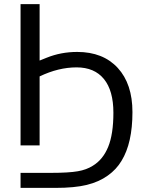

<svg xmlns="http://www.w3.org/2000/svg" viewBox="-20 -708 714 935"><path d="M80.1 207V133.8H228Q314.5 133.8 358.9 126Q401.4 118.7 432.1 99.1Q481.4 69.3 506.8 7.3Q532.2 -54.7 532.2 -159.2Q532.2 -266.6 486.1 -323.2Q439.9 -379.9 353 -379.9Q264.6 -379.9 172.9 -335.9V0H80.1V-688H172.9V-413.1L207 -426.8Q276.9 -455.1 356 -455.1Q481.9 -455.1 553.5 -377.2Q625 -299.3 625 -162.1Q625 -11.2 571.8 75.2Q546.9 117.2 504.9 147Q462.4 177.7 402.8 192.4Q343.3 207 249 207Z"/></svg>

Font: Libra Sans Modern
Style: Regular
Weight: 400
Foundry: Stefan Peev, Context Ltd
Version: Version 1.000